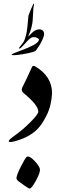

<svg xmlns="http://www.w3.org/2000/svg" viewBox="-20 -815 339 1104"><path d="M162.6 -426.8Q168 -442.4 184.6 -432.1Q279.3 -375 279.3 -278.8Q275.4 -207 248.8 -153.3Q222.2 -99.6 194.3 -71.8Q146.5 -23.4 56.6 -0.5Q45.4 1.5 39.1 1.5Q30.3 1.5 30.3 -2.9Q30.3 -10.7 56.6 -29.8Q109.4 -66.4 155.3 -113.3Q200.2 -158.2 200.2 -172.9Q200.2 -210.9 116.7 -278.8Q101.1 -291.5 106.9 -309.6Q128.9 -352.1 162.6 -426.8ZM186 -523.9Q184.6 -521 166.7 -515.4Q148.9 -509.8 112.5 -503.7Q76.2 -497.6 60.1 -497.6Q46.4 -497.6 46.4 -500.5Q46.4 -502.4 58.6 -508.3L140.6 -540.5Q175.3 -555.2 190.7 -567.6Q206.1 -580.1 203.6 -589.8Q202.1 -592.8 193.4 -597.2Q184.6 -601.6 175.8 -601.6Q166.5 -601.6 159.4 -598.1Q152.3 -594.7 140.6 -582.5Q134.8 -576.7 122.3 -562.7Q109.9 -548.8 102.3 -541.5Q94.7 -534.2 90.3 -536.1Q87.9 -537.1 91.8 -543Q102.5 -557.6 113.8 -571.3Q118.2 -578.1 122.1 -588.6Q126 -599.1 128.9 -609.1Q131.8 -619.1 133.8 -633.1Q135.7 -647 137.5 -660.2Q139.2 -673.3 141.1 -698.2Q143.1 -723.1 143.6 -725.1Q158.2 -764.6 171.4 -792Q173.8 -797.9 175.8 -790.5Q171.4 -767.6 171.4 -758.8Q169.4 -728 168.7 -710.4Q168 -692.9 165.5 -679.2Q161.1 -654.8 155 -637.7Q148.9 -620.6 141.6 -603.5Q168 -632.8 182.1 -639.9Q196.3 -647 206.5 -646Q220.7 -646 228.5 -636.7Q233.9 -629.9 233.9 -619.1Q233.9 -611.8 228.3 -597.4Q222.7 -583 215.1 -568.4Q207.5 -553.7 186 -523.9ZM74.7 209Q74.7 192.9 100.6 141.6Q126.5 90.3 134.3 86.4Q149.9 79.6 179 110.6Q208 141.6 210 159.2Q210 182.1 185.5 225.8Q161.1 269.5 150.4 269.5Q146 269.5 121.6 252.7Q97.2 235.8 85 226.1Q74.7 217.3 74.7 209Z"/></svg>

Font: IranNastaliq
Style: Regular
Weight: 400
Designer: Hossein Zahedi
Version: Version 1.5